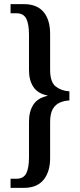

<svg xmlns="http://www.w3.org/2000/svg" viewBox="-20 -780 387 927"><path d="M31 127V83H59Q94 83 107 56.5Q120 30 120 -20V-193Q120 -242 141 -274.5Q162 -307 209 -317V-319Q163 -328 141.5 -360Q120 -392 120 -441V-612Q120 -663 107 -689.5Q94 -716 59 -716H31V-760H96Q158 -760 190 -722.5Q222 -685 222 -616V-443Q222 -383 249.5 -362Q277 -341 315 -339V-295Q290 -294 268.5 -284.5Q247 -275 234.5 -253Q222 -231 222 -190V-17Q222 50 190 88.5Q158 127 96 127Z"/></svg>

Font: Noto Serif Lao ExtraCondensed Medium
Style: Regular
Weight: 500
Width: 2
Designer: Monotype Design Team
Foundry: Monotype Imaging Inc.
Version: Version 2.003; ttfautohint (v1.8.4.7-5d5b)